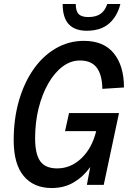

<svg xmlns="http://www.w3.org/2000/svg" viewBox="-20 -932 645 968"><path d="M241 16Q150 16 99.5 -44.5Q49 -105 49 -225Q49 -333 75.5 -424.5Q102 -516 149.5 -583.5Q197 -651 262 -688.5Q327 -726 403 -726Q503 -726 554 -663Q605 -600 605 -491L496 -484Q495 -554 468 -590.5Q441 -627 383 -627Q336 -627 295 -596Q254 -565 223 -510.5Q192 -456 174.5 -385.5Q157 -315 157 -235Q157 -155 183 -119Q209 -83 268 -83Q337 -83 390.5 -134Q444 -185 465 -271H308L328 -362H580L503 0H418L435 -90Q401 -42 352.5 -13Q304 16 241 16ZM417 -777Q358 -777 327 -809.5Q296 -842 296 -912H362Q362 -874 377.5 -860Q393 -846 425 -846Q463 -846 486 -861.5Q509 -877 521 -912H587Q571 -849 529.5 -813Q488 -777 417 -777Z"/></svg>

Font: Geist Mono Medium
Style: Italic
Weight: 500
Italic angle: -12°
Monospace: yes
Designer: Basement.studio, Andrés Briganti, Mateo Zaragoza
Foundry: Basement.studio, Vercel, Andrés Briganti, Guido Ferreyra, Mateo Zaragoza
Version: Version 1.500; ttfautohint (v1.8.4.7-5d5b)